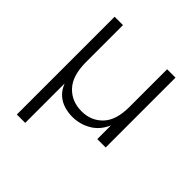

<svg xmlns="http://www.w3.org/2000/svg" viewBox="-189 -636 972 972"><g transform="rotate(45 297.5 -150.0)"><path d="M516 0H456V-98Q432 -43 386 -16.5Q340 10 286 10Q257 10 228.5 1.5Q200 -7 177 -27Q154 -47 140 -82V200H80V-500H140V-235Q140 -138 184.5 -90.5Q229 -43 300 -43Q368 -43 412 -89Q456 -135 456 -230V-500H516Z"/></g></svg>

Font: Albert Sans Light
Style: Regular
Weight: 300
Designer: Andreas Rasmussen
Foundry: a.Foundry
Version: Version 1.025